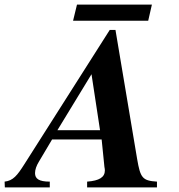

<svg xmlns="http://www.w3.org/2000/svg" viewBox="-88 -813 775 833"><path d="M290 0H593V-25C530 -29 521 -41 507 -123L413 -683H388L18 -101C-13 -52 -31 -29 -68 -25L-67 0H128V-25C80 -25 64 -38 64 -62C64 -77 70 -94 81 -112L138 -208H353L365 -89C366 -83 367 -79 367 -74C367 -44 343 -29 290 -25ZM161 -248 309 -491 346 -248ZM571 -793H246L229 -723H555Z"/></svg>

Font: STIXGeneral
Style: Bold Italic
Weight: 700
Italic angle: -16.33°
Designer: MicroPress Inc., with final additions and corrections provided by Coen Hoffman, Elsevier (retired)
Version: Version 1.1.0